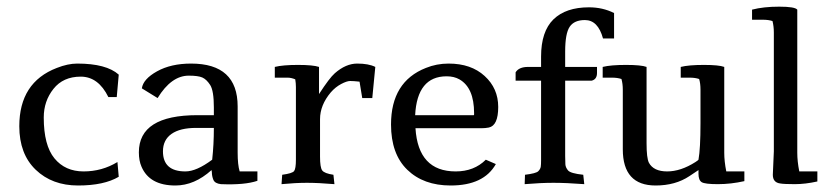

<svg xmlns="http://www.w3.org/2000/svg" viewBox="-20 -557 2520 585"><path d="M310.2 -261.2Q279.6 -323.5 226 -323.5Q172.4 -323.5 142.9 -286.2Q113.3 -249 113.3 -199Q113.3 -114.3 145.9 -74.5Q178.6 -34.7 234.7 -34.7Q290.8 -34.7 337.8 -63.3L341.8 -18.4Q296.9 8.2 217.9 8.2Q138.8 8.2 88.8 -39.8Q38.8 -87.8 38.8 -172.4Q38.8 -306.1 153.1 -350Q186.7 -363.3 215.3 -363.3Q304.1 -363.3 341.8 -329.6L335.7 -261.2Z M476.5 -95.9Q476.5 -34.7 544.9 -34.7Q578.6 -34.7 626.5 -70.4Q631.6 -116.3 631.6 -167.3H577.6Q528.6 -167.3 502.6 -149Q476.5 -130.6 476.5 -95.9ZM704.1 -91.8Q704.1 -55.1 710.2 -34.7H764.3V-6.1Q725.5 7.1 653.1 4.1Q634.7 2 630.1 -9.2Q625.5 -20.4 625.5 -32.7L624.5 -38.8Q572.4 8.2 514.3 8.2Q435.7 8.2 411.2 -49Q403.1 -67.3 403.1 -92.9Q403.1 -206.1 581.6 -206.1H631.6V-229.6Q631.6 -280.6 620.4 -298Q609.2 -315.3 596.4 -320.9Q583.7 -326.5 555.1 -326.5Q502 -326.5 460.2 -258.2L412.2 -287.8Q416.3 -316.3 458.7 -339.8Q501 -363.3 562.2 -363.3Q704.1 -363.3 704.1 -232.7Z M817.3 -353.1Q841.8 -359.2 887.8 -359.2Q933.7 -359.2 952 -353.1V-270.4Q983.7 -319.4 1000 -333.7Q1033.7 -363.3 1068.4 -363.3Q1103.1 -363.3 1123.5 -353.1L1114.3 -258.2H1083.7L1075.5 -308.2Q1057.1 -310.2 1046.9 -310.2Q1036.7 -310.2 1019.4 -301Q1002 -291.8 987.8 -275.5Q955.1 -236.7 955.1 -193.9V-79.6Q955.1 -46.9 961.7 -37.8Q968.4 -28.6 995.9 -24.5L999 4.1Q950 0 915.3 0Q880.6 0 837.8 4.1L839.8 -24.5Q870.4 -28.6 876 -35.7Q881.6 -42.9 881.6 -70.4V-291.8Q881.6 -303.1 879.6 -315.3Q867.3 -320.4 856.1 -320.4H817.3Z M1423.5 -206.1Q1424.5 -207.1 1424.5 -208.2V-212.2Q1424.5 -289.8 1379.6 -315.3Q1363.3 -324.5 1340.8 -324.5Q1251 -324.5 1244.9 -206.1ZM1245.9 -166.3Q1254.1 -34.7 1368.4 -34.7Q1424.5 -34.7 1460.2 -70.4L1490.8 -57.1Q1454.1 8.2 1353.1 8.2Q1270.4 8.2 1220.9 -39.8Q1171.4 -87.8 1171.4 -177.6Q1171.4 -308.2 1277.6 -350Q1310.2 -363.3 1346.9 -363.3Q1415.3 -363.3 1456.6 -325.5Q1498 -287.8 1498 -231.1Q1498 -174.5 1469.4 -168.4Q1459.2 -166.3 1445.9 -166.3Z M1760.2 4.1Q1705.1 0 1666.3 0Q1627.6 0 1578.6 4.1L1579.6 -24.5Q1613.3 -28.6 1619.9 -35.2Q1626.5 -41.8 1627.6 -49Q1628.6 -56.1 1628.6 -68.4V-311.2H1551V-336.7Q1561.2 -353.1 1588.8 -353.1H1628.6V-384.7Q1628.6 -461.2 1666.3 -498Q1704.1 -534.7 1774.5 -534.7Q1816.3 -534.7 1851 -517.3V-439.8H1817.3Q1802 -495.9 1762.2 -495.9Q1729.6 -495.9 1715.8 -475.5Q1702 -455.1 1702 -400V-353.1H1799V-334.7Q1799 -315.3 1782.7 -311.2H1702V-81.6Q1702 -66.3 1702.6 -56.6Q1703.1 -46.9 1710.7 -37.8Q1718.4 -28.6 1757.1 -24.5Z M2054.1 -353.1Q2078.6 -359.2 2124.5 -359.2Q2170.4 -359.2 2186.7 -353.1V-91.8Q2186.7 -65.3 2192.9 -34.7H2248V-5.1Q2207.1 4.1 2167.3 4.1Q2127.6 4.1 2117.9 -2Q2108.2 -8.2 2108.2 -27.6V-38.8L2080.6 -20.4Q2037.8 8.2 1977.6 8.2Q1877.6 8.2 1877.6 -102V-283.7Q1877.6 -302 1873.5 -316.3Q1861.2 -320.4 1844.9 -320.4H1816.3V-353.1Q1840.8 -359.2 1887.2 -359.2Q1933.7 -359.2 1950 -353.1V-120.4Q1950 -75.5 1957.1 -61.2Q1971.4 -34.7 2012.8 -34.7Q2054.1 -34.7 2099 -63.3Q2108.2 -69.4 2108.2 -70.4Q2114.3 -104.1 2114.3 -181.6V-283.7Q2114.3 -303.1 2110.2 -316.3Q2098 -320.4 2081.6 -320.4H2054.1Z M2334.7 -24.5 2337.8 -95.9V-458.2Q2337.8 -476.5 2333.7 -492.9Q2321.4 -496.9 2304.1 -496.9H2271.4V-527.6Q2306.1 -536.7 2354.1 -536.7Q2402 -536.7 2409.2 -527.6V-91.8Q2409.2 -65.3 2415.3 -34.7H2470.4V-4.1Q2433.7 4.1 2401.5 4.1Q2369.4 4.1 2357.1 2Q2334.7 -1 2334.7 -24.5Z"/></svg>

Font: Suravaram
Style: Regular
Weight: 400
Designer: Purushoth Kumar Guthula
Foundry: SiliconAndhra, USA.
Version: Version 1.0.4; ttfautohint (v1.2.42-39fb)